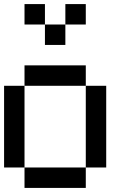

<svg xmlns="http://www.w3.org/2000/svg" viewBox="-20 -920 640 940"><path d="M0 -100V-500H100V-100ZM100 -100H400V0H100ZM100 -500V-600H400V-500ZM100 -800V-900H200V-800ZM200 -700V-800H300V-700ZM300 -800V-900H400V-800ZM400 -100V-500H500V-100Z"/></svg>

Font: Galmuri9 Regular
Style: Regular
Weight: 400
Designer: Lee Minseo (quiple)
Version: Version 2.399;hotconv 1.1.1;makeotfexe 2.6.0 DEVELOPMENT